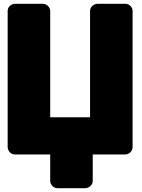

<svg xmlns="http://www.w3.org/2000/svg" viewBox="-20 -768 740 1002"><path d="M57 -748C41 -748 20 -734 20 -711V0C20 16 34 38 57 38H242V176C242 192 256 214 279 214H426C442 214 464 199 464 176V38H635C651 38 672 23 672 0V-711C672 -727 658 -748 635 -748H488C472 -748 450 -734 450 -711V-156H242V-711C242 -727 227 -748 204 -748Z"/></svg>

Font: Asimov Print
Style: E
Weight: 500
Designer: Google
Version: Version 2.000980; 2014